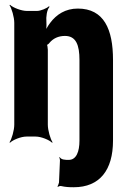

<svg xmlns="http://www.w3.org/2000/svg" viewBox="-20 -574 554 807"><path d="M231 86 229 89C231 91 232 96 232 100L228 193C227 198 224 206 222 209L223 212C226 209 233 207 237 208C254 212 269 213 290 213C399 213 455 141 455 17V-322C455 -451 417 -538 307 -538C255 -538 217 -513 191 -478C181 -465 170 -446 167 -435L171 -433C175 -445 176 -466 175 -482C173 -503 177 -533 188 -545L186 -548C177 -539 151 -528 135 -528H93C70 -528 34 -542 22 -554L20 -552C29 -539 40 -502 40 -478V-50C40 -26 29 11 20 24L22 26C34 14 68 0 91 0H130C153 0 187 14 199 26L201 24C192 11 181 -26 181 -50V-365C181 -370 179 -387 176 -389L174 -385C176 -383 186 -390 188 -394C203 -412 225 -423 253 -423C300 -423 314 -384 314 -322V17C314 63 301 98 269 98C255 98 237 98 231 86Z"/></svg>

Font: Asimov
Style: EdgeExtreme
Weight: 500
Designer: Google
Version: Version 2.000980: 2014